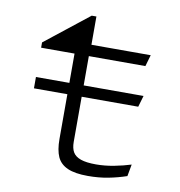

<svg xmlns="http://www.w3.org/2000/svg" viewBox="-78 -742 775 826"><g transform="rotate(10 310.0 -329.0)"><path d="M536 -369 521.5 -319.5H66V-369H229H243.5ZM274.5 -517.5V-122.5Q274.5 -94.5 284.5 -77.5Q294.5 -60.5 318.8 -52Q343 -43.5 385.5 -43.5Q423.5 -43.5 463.8 -51.2Q504 -59 537 -69.5L527.5 -17.5Q489.5 -4.5 448.2 3.5Q407 11.5 359.5 11.5Q303 11.5 270.8 -2.8Q238.5 -17 225.2 -46.2Q212 -75.5 212 -124V-517.5ZM536 -547 521.5 -497H66V-520L256.5 -670.5H277V-531.5L228 -547Z"/></g></svg>

Font: Monaspace Argon Var ExtraLight
Style: Regular
Weight: 200
Designer: Riley Cran and the Lettermatic Team
Version: Version 1.200 (Monaspace Argon Var)